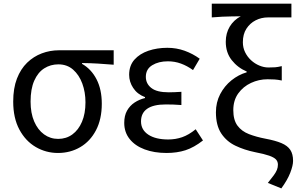

<svg xmlns="http://www.w3.org/2000/svg" viewBox="-20 -816 1617 1041"><path d="M294.5 13.4Q229.3 13.4 173.9 -18.9Q118.5 -51.2 85 -113.6Q51.6 -176.1 51.6 -265.2Q51.6 -337.4 71.8 -389.7Q92.1 -442.1 127 -476Q162 -509.8 206.5 -526.6Q251 -543.4 299.5 -543.4H596.4V-465.1Q550.4 -468.9 510.2 -471.3Q470 -473.8 424.8 -474.2V-469.8Q474.9 -441.5 503.4 -386.2Q531.9 -330.9 531.9 -253.9Q531.9 -169.8 500.5 -109.9Q469.2 -50 415.2 -18.3Q361.2 13.4 294.5 13.4ZM295.3 -62.9Q339 -62.9 372.3 -87.1Q405.6 -111.4 424.5 -155.8Q443.4 -200.2 443.4 -261.3Q443.4 -316.3 426.2 -363.1Q409 -409.8 376.3 -438.5Q343.6 -467.1 296.5 -467.1Q253.9 -467.1 219.7 -445.3Q185.4 -423.4 165.6 -378.4Q145.8 -333.4 145.8 -265.2Q145.8 -202.9 165.3 -157.5Q184.8 -112.2 218.8 -87.5Q252.7 -62.9 295.3 -62.9Z M882.9 13.4Q816 13.4 764 -6.1Q712 -25.6 682.8 -62.4Q653.6 -99.1 653.6 -149.6Q653.6 -188.8 668.7 -215.9Q683.9 -243 709.6 -260Q735.3 -277 766.2 -284.4V-289.4Q724.5 -305.2 702.4 -338.7Q680.2 -372.2 680.2 -410.5Q680.2 -460.1 708.8 -492.5Q737.4 -524.8 784.5 -540.8Q831.5 -556.8 887.4 -556.8Q936.6 -556.8 980.9 -540.9Q1025.3 -524.9 1062.8 -497.6L1026.5 -436Q994.8 -458.9 961.2 -471.2Q927.6 -483.6 890.1 -483.6Q839.9 -483.6 805.3 -462.4Q770.7 -441.2 770.7 -399.5Q770.7 -362.5 800.4 -339Q830 -315.5 895.3 -315.5Q911.5 -315.5 927.7 -316.3Q943.9 -317.2 963.5 -318.2V-246.5Q939.7 -248.5 919.4 -249.1Q899.1 -249.7 878.5 -249.7Q811.9 -249.7 778.3 -226.5Q744.6 -203.3 744.6 -157.8Q744.6 -112.1 784 -86Q823.4 -59.8 892.4 -59.8Q931.7 -59.8 967.5 -72.1Q1003.3 -84.5 1041 -115.2L1080.5 -54.4Q1031.6 -16.3 985.6 -1.4Q939.6 13.4 882.9 13.4Z M1505.3 205.5 1432.2 175.7Q1451.8 151.3 1463.8 135.1Q1475.8 118.9 1481.3 105.3Q1486.8 91.7 1486.8 76.7Q1486.8 59.9 1476.4 48.7Q1466 37.4 1439.3 28Q1412.6 18.6 1362.7 9Q1304.9 -2.8 1256.6 -25.9Q1208.3 -49 1179.5 -92.6Q1150.7 -136.3 1150.7 -207.3Q1150.7 -261.2 1173.8 -305.6Q1197 -349.9 1235 -380.5Q1273.1 -411.1 1317.5 -423.9V-428.3Q1268.5 -449.1 1236.3 -490.1Q1204.1 -531 1204.1 -589.5Q1204.1 -636 1225.6 -671.7Q1247.1 -707.3 1285.1 -727.7Q1255.3 -727.3 1232.4 -726.9Q1209.6 -726.6 1185.6 -725.5Q1161.7 -724.4 1128.2 -721.6V-796H1560V-721.6H1433Q1396.9 -721.6 1366 -705.8Q1335.2 -690.1 1316 -660.3Q1296.8 -630.6 1296.8 -587.2Q1296.8 -557.6 1308.9 -532.8Q1321 -508 1341.2 -489.4Q1361.4 -470.8 1386.2 -460.5Q1411.1 -450.1 1435.5 -450.1Q1457.5 -450.1 1471.8 -451.2Q1486.1 -452.3 1507.7 -457.5V-379.5Q1486.6 -384 1469.1 -385.1Q1451.6 -386.2 1430.4 -386.2Q1383.6 -386.2 1341 -366.4Q1298.4 -346.6 1271.6 -309.3Q1244.9 -272 1244.9 -218.9Q1244.9 -165.4 1267.6 -134.7Q1290.3 -104.1 1330 -88.8Q1369.6 -73.5 1419 -64.1Q1473.1 -54 1506 -40Q1538.9 -26.1 1553.9 -3.5Q1569 19.1 1569 56.2Q1569 80.9 1554 120.1Q1539 159.2 1505.3 205.5Z"/></svg>

Font: Noto Sans KR Thin
Style: Regular
Weight: 100
Designer: Ryoko NISHIZUKA 西塚涼子 (kana, bopomofo & ideographs); Paul D. Hunt (Latin, Greek & Cyrillic); Sandoll Communications 산돌커뮤니
Foundry: Adobe
Version: Version 2.004-H2;hotconv 1.0.118;makeotfexe 2.5.65603